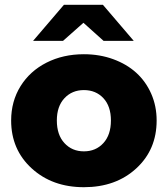

<svg xmlns="http://www.w3.org/2000/svg" viewBox="-20 -779 706 808"><path d="M333 8.8Q200.2 8.8 113.5 -70.3Q26.9 -149.4 26.9 -272Q26.9 -352.5 66.4 -416.3Q106 -480 175.8 -515.4Q245.6 -550.8 333 -550.8Q399.4 -550.8 456.3 -530Q513.2 -509.3 553.5 -472.7Q593.8 -436 616.5 -384.3Q639.2 -332.5 639.2 -272Q639.2 -148.9 553.2 -70.1Q467.3 8.8 333 8.8ZM333 -142.1Q383.3 -142.1 415 -176.8Q446.8 -211.4 446.8 -272Q446.8 -332 415 -366Q383.3 -399.9 333 -399.9Q283.2 -399.9 251.2 -365.7Q219.2 -331.5 219.2 -272Q219.2 -211.4 251.2 -176.8Q283.2 -142.1 333 -142.1ZM119.1 -606.9 249 -758.8H413.1L543 -606.9H416L331.1 -683.1L245.1 -606.9Z"/></svg>

Font: Montserrat ExtraBold
Style: Regular
Weight: 800
Designer: Julieta Ulanovsky
Foundry: Julieta Ulanovsky
Version: Version 9.000